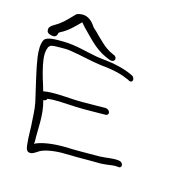

<svg xmlns="http://www.w3.org/2000/svg" viewBox="-226 -964 1026 1096"><g transform="rotate(20 286.5 -416.0)"><path d="M-69 -521C-53 -453 -25 -375 -4 -308C13 -262 19 -223 25 -179C34 -131 36 -77 46 -32C49 -18 52 -4 61 2C85 17 110 -12 125 -22C151 -40 211 -55 266 -58C310 -60 357 -65 402 -69L477 -75C495 -78 509 -80 521 -83C538 -87 554 -91 571 -91H579C589 -89 596 -98 594 -108C592 -117 582 -126 573 -126L564 -127C528 -127 498 -116 457 -111C390 -105 317 -97 249 -94C178 -88 119 -74 80 -51C80 -55 81 -59 81 -64C71 -141 77 -220 45 -303C57 -305 61 -309 64 -315V-318C86 -323 111 -326 134 -327C212 -330 254 -330 336 -339L407 -346C435 -350 422 -387 389 -382L319 -375C273 -370 238 -367 209 -366C141 -364 79 -364 30 -351L28 -349L13 -387C-5 -429 -24 -480 -33 -521C-39 -546 -40 -573 -34 -590C-34 -596 -26 -608 -17 -611L2 -615C10 -616 17 -617 29 -618L61 -621C73 -622 84 -622 97 -621C164 -617 219 -606 286 -603C367 -603 418 -593 457 -579C464 -576 473 -571 480 -574C494 -580 487 -602 474 -608C430 -626 367 -639 278 -639C265 -640 253 -640 243 -641C182 -647 114 -661 46 -657C-10 -653 -59 -649 -71 -625C-81 -600 -79 -563 -69 -521ZM-68 -696C-68 -680 -64 -669 -37 -666C-10 -663 -7 -678 -5 -690C-6 -693 -3 -696 4 -701C44 -725 72 -761 100 -794L102 -797C110 -790 118 -781 126 -774C174 -735 224 -682 296 -657L315 -651C350 -636 363 -668 341 -681L322 -688C299 -695 271 -713 255 -726L222 -752C212 -761 201 -769 195 -775C188 -781 179 -786 174 -791C158 -810 138 -835 102 -839C84 -841 59 -833 54 -827C30 -799 15 -776 -13 -751C-30 -733 -67 -717 -68 -696Z"/></g></svg>

Font: Stray Cat
Style: SuExtOpObl
Weight: 400
Version: Version 1.0